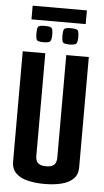

<svg xmlns="http://www.w3.org/2000/svg" viewBox="-58 -879 500 921"><g transform="rotate(5 192.0 -418.5)"><path d="M191.4 5Q146.4 5 110.3 -4Q74.2 -13 53.6 -33.5Q32.9 -54 32.9 -89V-620H141.6V-123.5Q141.6 -112 145.9 -102.1Q150.3 -92.2 161.2 -86.2Q172.2 -80.1 191.4 -80.1Q212.2 -80.1 223.2 -86.2Q234.1 -92.2 238.3 -102.5Q242.5 -112.7 242.5 -123.5V-620H351.1V-89Q351.1 -54 330.3 -33.5Q309.5 -13 273.4 -4Q237.3 5 191.4 5ZM252.9 -671.8Q225.3 -671.8 220.7 -680.9Q216 -690 216 -710.9Q216 -734.1 220.7 -742.3Q225.3 -750.4 252.9 -750.4Q282.4 -750.4 287.4 -742.3Q292.4 -734.1 292.4 -710.9Q292.4 -690 287.1 -680.9Q281.8 -671.8 252.9 -671.8ZM127.9 -671.8Q100 -671.8 95.3 -680.9Q90.7 -690 90.7 -710.9Q90.7 -734.1 95.3 -742.3Q100 -750.4 127.9 -750.4Q157.1 -750.4 162 -742.3Q167 -734.1 167 -710.9Q167 -690 161.7 -680.9Q156.4 -671.8 127.9 -671.8ZM61.3 -776.1V-842H322.4V-776.1Z"/></g></svg>

Font: Smooch Sans Thin
Style: Regular
Weight: 100
Designer: Robert E. Leuschke
Foundry: Robert E. Leuschke
Version: Version 1.010